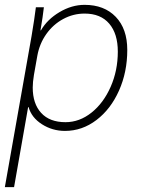

<svg xmlns="http://www.w3.org/2000/svg" viewBox="-32 -530 580 792"><path d="M98 -380Q110 -451 116 -500H149Q145 -463 135 -405H137Q163 -450 213.5 -480Q264 -510 317 -510Q398 -510 445.5 -460.5Q493 -411 493 -324Q493 -233 459 -156.5Q425 -80 366 -35Q307 10 236 10Q184 10 141 -17.5Q98 -45 86 -88H84L26 242H-12ZM454 -317Q454 -391 418.5 -432.5Q383 -474 317 -474Q270 -474 228.5 -451.5Q187 -429 159 -389.5Q131 -350 122 -300L108 -221Q103 -191 103 -169Q103 -102 138 -64Q173 -26 238 -26Q296 -26 345.5 -65.5Q395 -105 424.5 -172Q454 -239 454 -317Z"/></svg>

Font: Sarabun Thin
Style: Italic
Weight: 250
Italic angle: -10°
Designer: Suppakit Chalermlarp | Katatrad Co.,Ltd.
Foundry: Cadson Demak Co.,Ltd.
Version: Version 1.000; ttfautohint (v1.6)